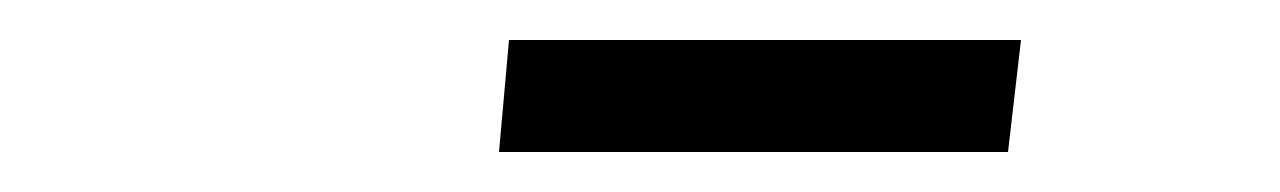

<svg xmlns="http://www.w3.org/2000/svg" viewBox="-20 -733 640 96"><path d="M229.5 -657 234.5 -713H490.5L484 -657Z"/></svg>

Font: Spline Sans Mono Light
Style: Italic
Weight: 300
Italic angle: -4°
Monospace: yes
Version: Version 1.004